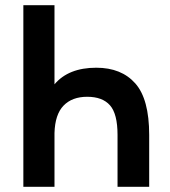

<svg xmlns="http://www.w3.org/2000/svg" viewBox="-20 -720 655 740"><path d="M433 -200Q433 -281 404 -314Q375 -347 316 -347Q258 -347 225 -313Q192 -279 190 -207V0H70V-700H190V-395Q244 -459 351 -459Q448 -459 501.5 -398.5Q555 -338 555 -200V0H433Z"/></svg>

Font: PT Root UI Web Bold
Style: Regular
Weight: 700
Designer: Vitaly Kuzmin
Foundry: ParaType Ltd.
Version: Version 1.000W